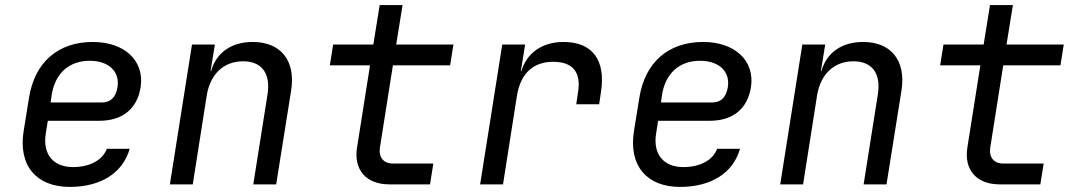

<svg xmlns="http://www.w3.org/2000/svg" viewBox="-20 -725 4240 755"><path d="M254 10C377 10 463 -45 490 -140H400C384 -96 334 -68 267 -68C189 -68 147 -119 160 -200L168 -250H370C460 -250 519 -295 533 -382C549 -486 470 -560 345 -560C208 -560 116 -480 94 -340L73 -210C51 -73 124 10 254 10ZM179 -322 183 -350C196 -437 252 -486 333 -486C407 -486 452 -444 442 -382C435 -339 412 -322 380 -322Z M648 0H738L793 -350C807 -435 861 -484 936 -484C1008 -484 1045 -438 1032 -354L976 0H1066L1125 -370C1143 -487 1084 -560 974 -560C890 -560 830 -518 810 -445H808L825 -550H735Z M1511 0H1671L1684 -82H1524C1488 -82 1468 -107 1474 -145L1525 -468H1750L1763 -550H1538L1563 -705H1473L1448 -550H1290L1277 -468H1435L1384 -145C1370 -57 1420 0 1511 0Z M1868 0H1958L2013 -350C2027 -435 2076 -482 2155 -482C2231 -482 2266 -443 2253 -362L2246 -315H2336L2343 -362C2363 -488 2310 -560 2196 -560C2111 -560 2051 -516 2030 -445H2028L2045 -550H1955Z M2654 10C2777 10 2863 -45 2890 -140H2800C2784 -96 2734 -68 2667 -68C2589 -68 2547 -119 2560 -200L2568 -250H2770C2860 -250 2919 -295 2933 -382C2949 -486 2870 -560 2745 -560C2608 -560 2516 -480 2494 -340L2473 -210C2451 -73 2524 10 2654 10ZM2579 -322 2583 -350C2596 -437 2652 -486 2733 -486C2807 -486 2852 -444 2842 -382C2835 -339 2812 -322 2780 -322Z M3048 0H3138L3193 -350C3207 -435 3261 -484 3336 -484C3408 -484 3445 -438 3432 -354L3376 0H3466L3525 -370C3543 -487 3484 -560 3374 -560C3290 -560 3230 -518 3210 -445H3208L3225 -550H3135Z M3911 0H4071L4084 -82H3924C3888 -82 3868 -107 3874 -145L3925 -468H4150L4163 -550H3938L3963 -705H3873L3848 -550H3690L3677 -468H3835L3784 -145C3770 -57 3820 0 3911 0Z"/></svg>

Font: JetBrains Mono
Style: Italic
Weight: 400
Italic angle: -9°
Monospace: yes
Designer: Philipp Nurullin, Konstantin Bulenkov
Foundry: JetBrains
Version: Version 2.305